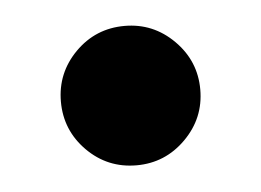

<svg xmlns="http://www.w3.org/2000/svg" viewBox="-29 -198 336 247"><g transform="rotate(-5 139.0 -75.0)"><path d="M49 -75Q49 -112 75.2 -138.5Q101.5 -165 139 -165Q176 -165 202.5 -138.5Q229 -112 229 -75Q229 -38 202.5 -11.5Q176 15 139 15Q101.5 15 75.2 -11.5Q49 -38 49 -75Z"/></g></svg>

Font: Besley
Style: Bold
Weight: 700
Designer: Owen Earl
Foundry: indestructible type*
Version: Version 2.001; ttfautohint (v1.8.3)